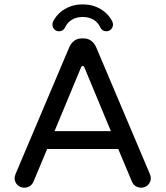

<svg xmlns="http://www.w3.org/2000/svg" viewBox="-20 -866 769 892"><path d="M223.6 -752Q223.6 -759.8 226.6 -765.6Q245.1 -802.7 281.7 -824.2Q318.4 -845.7 364.3 -845.7Q410.2 -845.7 446.8 -824.2Q483.4 -802.7 502 -765.6Q504.9 -759.8 504.9 -752Q504.9 -739.3 496.1 -730Q487.3 -720.7 473.6 -720.7Q454.1 -720.7 445.3 -740.2Q434.6 -762.7 413.6 -774.9Q392.6 -787.1 364.3 -787.1Q335.9 -787.1 314.9 -774.9Q293.9 -762.7 283.2 -740.2Q274.4 -720.7 254.9 -720.7Q241.2 -720.7 232.4 -730Q223.6 -739.3 223.6 -752ZM47.9 -39.1Q47.9 -45.9 52.7 -58.6L301.8 -646.5Q310.5 -666 325.2 -676.8Q339.8 -687.5 359.4 -687.5H369.1Q388.7 -687.5 403.3 -676.8Q418 -666 426.8 -646.5L675.8 -58.6Q680.7 -45.9 680.7 -39.1Q680.7 -20.5 668 -7.3Q655.3 5.9 635.7 5.9Q621.1 5.9 609.9 -1.5Q598.6 -8.8 592.8 -22.5L529.3 -173.8H199.2L135.7 -22.5Q129.9 -8.8 118.7 -1.5Q107.4 5.9 92.8 5.9Q73.2 5.9 60.5 -7.3Q47.9 -20.5 47.9 -39.1ZM364.3 -559.6Q359.4 -559.6 356.4 -552.7L233.4 -256.8H495.1L372.1 -552.7Q369.1 -559.6 364.3 -559.6Z"/></svg>

Font: KTXP_ComRound
Style: Medium
Weight: 500
Version: Version 1.01;May 16, 2022;FontCreator 13.0.0.2683 64-bit